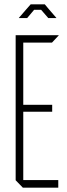

<svg xmlns="http://www.w3.org/2000/svg" viewBox="-20 -863 308 883"><path d="M85 0 52 -34V-35H248V0ZM52 -35V-701H87V-35ZM87 -349V-381H220V-349ZM87 -667V-701H250V-700L219 -667ZM99 -818 121 -843H186L207 -818ZM67 -780V-781L99 -818H137L105 -780ZM202 -780 169 -818H207L239 -781V-780Z"/></svg>

Font: Foldit ExtraLight
Style: Regular
Weight: 250
Version: Version 1.003